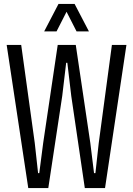

<svg xmlns="http://www.w3.org/2000/svg" viewBox="-20 -958 679 978"><path d="M14 -729H88L157 -230L174 -76H180L200 -230L274 -729H366L440 -230L459 -76H466L483 -230L550 -729H624L515 0H412L343 -469L323 -638H317L297 -469L226 0H124ZM278 -938H360L433 -798H370L319 -898L268 -798H205Z"/></svg>

Font: Mona Sans Condensed
Style: Regular
Weight: 400
Width: 3
Designer: Deni Anggara
Foundry: GitHub
Version: Version 2.000